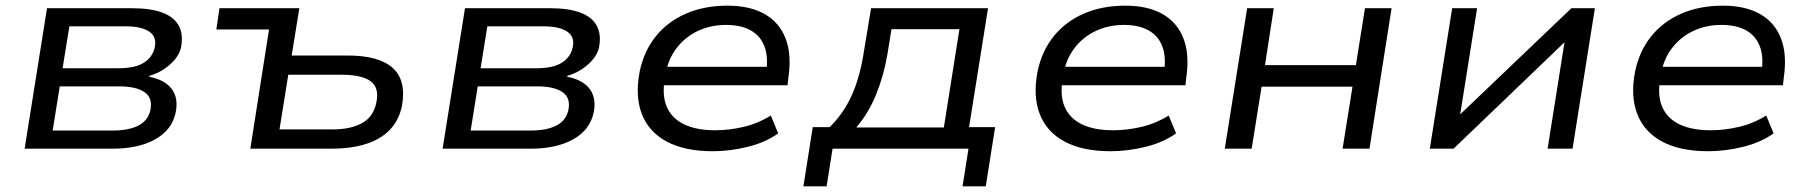

<svg xmlns="http://www.w3.org/2000/svg" viewBox="-20 -525 6388 678"><path d="M67 0 146 -496H446Q513 -496 554.5 -480Q596 -464 612 -433Q628 -402 619 -356Q614 -335 598 -315.5Q582 -296 558.5 -280.5Q535 -265 507 -257V-254Q563 -243 587 -210Q611 -177 600 -126Q587 -66 528 -33Q469 0 379 0ZM166 -64H377Q434 -64 468.5 -81.5Q503 -99 511 -136Q520 -179 490.5 -199.5Q461 -220 401 -220H191ZM201 -284H399Q456 -284 487 -303Q518 -322 526 -356Q535 -394 507.5 -413Q480 -432 424 -432H225Z M864 0 930 -421H744L755 -496H1037L1010 -329H1207Q1319 -329 1367.5 -284.5Q1416 -240 1399 -149Q1388 -99 1356 -66Q1324 -33 1272 -16.5Q1220 0 1150 0ZM967 -68H1154Q1219 -68 1259 -90.5Q1299 -113 1309 -163Q1320 -215 1289 -238Q1258 -261 1188 -261H998Z M1543 0 1622 -496H1922Q1989 -496 2030.5 -480Q2072 -464 2088 -433Q2104 -402 2095 -356Q2090 -335 2074 -315.5Q2058 -296 2034.5 -280.5Q2011 -265 1983 -257V-254Q2039 -243 2063 -210Q2087 -177 2076 -126Q2063 -66 2004 -33Q1945 0 1855 0ZM1642 -64H1853Q1910 -64 1944.5 -81.5Q1979 -99 1987 -136Q1996 -179 1966.5 -199.5Q1937 -220 1877 -220H1667ZM1677 -284H1875Q1932 -284 1963 -303Q1994 -322 2002 -356Q2011 -394 1983.5 -413Q1956 -432 1900 -432H1701Z M2497 9Q2398 9 2334.5 -25Q2271 -59 2246.5 -122.5Q2222 -186 2239 -273Q2254 -345 2296 -397Q2338 -449 2402.5 -477Q2467 -505 2549 -505Q2628 -505 2680 -475.5Q2732 -446 2754 -389.5Q2776 -333 2764 -251L2761 -224H2302L2312 -289H2711L2685 -266Q2694 -323 2679.5 -361Q2665 -399 2630.5 -418Q2596 -437 2544 -437Q2490 -437 2445 -416Q2400 -395 2369.5 -355.5Q2339 -316 2330 -261L2328 -249Q2317 -189 2334.5 -148Q2352 -107 2395.5 -86Q2439 -65 2506 -65Q2555 -65 2606 -77Q2657 -89 2702 -117L2728 -54Q2683 -22 2620.5 -6.5Q2558 9 2497 9Z M2817 133 2850 -76H2910Q2945 -111 2968.5 -151Q2992 -191 3007.5 -240.5Q3023 -290 3032 -351L3056 -496H3469L3402 -76H3494L3461 133H3379L3400 0H2920L2899 133ZM3004 -75H3313L3368 -422H3128L3114 -335Q3101 -259 3074.5 -193Q3048 -127 3004 -75Z M3902 9Q3803 9 3739.5 -25Q3676 -59 3651.5 -122.5Q3627 -186 3644 -273Q3659 -345 3701 -397Q3743 -449 3807.5 -477Q3872 -505 3954 -505Q4033 -505 4085 -475.5Q4137 -446 4159 -389.5Q4181 -333 4169 -251L4166 -224H3707L3717 -289H4116L4090 -266Q4099 -323 4084.5 -361Q4070 -399 4035.5 -418Q4001 -437 3949 -437Q3895 -437 3850 -416Q3805 -395 3774.5 -355.5Q3744 -316 3735 -261L3733 -249Q3722 -189 3739.5 -148Q3757 -107 3800.5 -86Q3844 -65 3911 -65Q3960 -65 4011 -77Q4062 -89 4107 -117L4133 -54Q4088 -22 4025.5 -6.5Q3963 9 3902 9Z M4305 0 4384 -496H4478L4447 -295H4768L4800 -496H4894L4816 0H4721L4756 -219H4435L4400 0Z M5029 0 5108 -496H5196L5136 -119H5134L5529 -496H5612L5533 0H5445L5505 -378H5507L5113 0Z M6012 9Q5913 9 5849.5 -25Q5786 -59 5761.5 -122.5Q5737 -186 5754 -273Q5769 -345 5811 -397Q5853 -449 5917.5 -477Q5982 -505 6064 -505Q6143 -505 6195 -475.5Q6247 -446 6269 -389.5Q6291 -333 6279 -251L6276 -224H5817L5827 -289H6226L6200 -266Q6209 -323 6194.5 -361Q6180 -399 6145.5 -418Q6111 -437 6059 -437Q6005 -437 5960 -416Q5915 -395 5884.5 -355.5Q5854 -316 5845 -261L5843 -249Q5832 -189 5849.5 -148Q5867 -107 5910.5 -86Q5954 -65 6021 -65Q6070 -65 6121 -77Q6172 -89 6217 -117L6243 -54Q6198 -22 6135.5 -6.5Q6073 9 6012 9Z"/></svg>

Font: Nunito Sans 7pt SemiExpanded
Style: Italic
Weight: 400
Width: 6
Italic angle: -9°
Designer: Vernon Adams
Foundry: Vernon Adams
Version: Version 3.101;gftools[0.9.27]